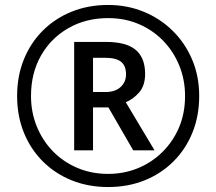

<svg xmlns="http://www.w3.org/2000/svg" viewBox="-20 -744 872 774"><path d="M416 10Q336 10 269 -17Q202 -44 152.5 -93.5Q103 -143 76 -210Q49 -277 49 -357Q49 -437 76 -504Q103 -571 152.5 -620.5Q202 -670 269 -697Q336 -724 416 -724Q492 -724 558.5 -697Q625 -670 675.5 -620.5Q726 -571 754.5 -504Q783 -437 783 -357Q783 -277 756 -210Q729 -143 679.5 -93.5Q630 -44 563 -17Q496 10 416 10ZM416 -43Q480 -43 536 -66Q592 -89 635 -131.5Q678 -174 702 -231Q726 -288 726 -357Q726 -422 703 -479Q680 -536 638.5 -579Q597 -622 540.5 -646.5Q484 -671 416 -671Q326 -671 255.5 -630.5Q185 -590 145 -519.5Q105 -449 105 -357Q105 -292 128 -235Q151 -178 192.5 -135Q234 -92 291 -67.5Q348 -43 416 -43ZM279 -138V-575H407Q489 -575 527 -543Q565 -511 565 -446Q565 -399 541 -371.5Q517 -344 487 -332L603 -138H517L417 -311H355V-138ZM405 -373Q444 -373 466 -393Q488 -413 488 -444Q488 -479 468 -495Q448 -511 404 -511H355V-373Z"/></svg>

Font: Noto Sans Linear A
Style: Regular
Weight: 400
Designer: Monotype Design Team
Foundry: Monotype Imaging Inc.
Version: Version 2.002; ttfautohint (v1.8.4.7-5d5b)